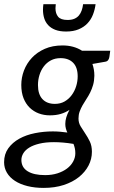

<svg xmlns="http://www.w3.org/2000/svg" viewBox="-53 -736 558 938"><path d="M408 -366Q407.5 -341 401.8 -321Q396 -301 387.5 -284Q379 -267 369 -252Q359 -237 350.5 -222Q342 -207 336.2 -191.2Q330.5 -175.5 330.5 -157Q330.5 -136 340.8 -119Q351 -102 363.2 -84Q375.5 -66 385.8 -44.8Q396 -23.5 396 5.5Q396 41 379.5 72.8Q363 104.5 332.5 129Q302 153.5 258.2 167.8Q214.5 182 160 182Q116.5 182 80.8 173Q45 164 19.8 147.5Q-5.5 131 -19.2 107.8Q-33 84.5 -33 56.5Q-33 17 -12.5 -11.5Q8 -40 41.5 -58.5Q75 -77 117.8 -85.5Q160.5 -94 205 -94Q223 -94 240.8 -92.5Q258.5 -91 276 -88.5Q271.5 -98 268.8 -108.2Q266 -118.5 266 -130.5Q266 -146 270.8 -162.5Q275.5 -179 286.5 -199.5Q267.5 -186.5 244 -179.5Q220.5 -172.5 190.5 -172.5Q161.5 -172.5 136.2 -182Q111 -191.5 92 -210Q73 -228.5 62 -256.2Q51 -284 51 -321Q51 -357 64.2 -391.8Q77.5 -426.5 103 -453.8Q128.5 -481 166 -497.5Q203.5 -514 252.5 -514Q307.5 -514 348 -488H485.5L481.5 -458.5Q480.5 -450 475.8 -443Q471 -436 461.5 -434.5L398.5 -423.5Q403 -410.5 405.5 -396.2Q408 -382 408 -366ZM215 -228.5Q242 -228.5 262.5 -240.2Q283 -252 297.2 -271.2Q311.5 -290.5 319 -314.5Q326.5 -338.5 326.5 -363Q326.5 -407 304.2 -429.5Q282 -452 243 -452Q216 -452 195.5 -441Q175 -430 161 -411.5Q147 -393 139.8 -369.5Q132.5 -346 132.5 -320.5Q132.5 -275.5 154.2 -252Q176 -228.5 215 -228.5ZM315 12.5Q315 -0.5 312.5 -11.8Q310 -23 306 -33Q279 -37.5 255.2 -39.5Q231.5 -41.5 210.5 -41.5Q169.5 -41.5 139.5 -34.2Q109.5 -27 90 -15Q70.5 -3 61 12.8Q51.5 28.5 51.5 45.5Q51.5 81.5 81.8 100.5Q112 119.5 167.5 119.5Q200.5 119.5 227.8 110.8Q255 102 274.2 87.5Q293.5 73 304.2 53.5Q315 34 315 12.5ZM270 -582Q239 -582 217.5 -590.2Q196 -598.5 182.5 -613Q169 -627.5 163 -646.8Q157 -666 157 -688.5Q157 -695 157.5 -701.8Q158 -708.5 159 -715.5H219.5Q218 -705 218 -695.5Q218 -670 231 -654.2Q244 -638.5 277 -638.5Q296.5 -638.5 310 -644.2Q323.5 -650 332.2 -660.2Q341 -670.5 346 -684.8Q351 -699 353 -715.5H414Q410.5 -688.5 401 -664.2Q391.5 -640 374.2 -621.8Q357 -603.5 331.2 -592.8Q305.5 -582 270 -582Z"/></svg>

Font: Lato TR
Style: Italic
Weight: 400
Italic angle: -12°
Designer: Lukasz Dziedzic
Foundry: tyPoland Lukasz Dziedzic
Version: Version 1.104 2013